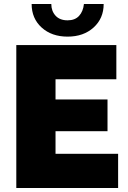

<svg xmlns="http://www.w3.org/2000/svg" viewBox="-20 -934 637 954"><path d="M137.2 -914.1H234.9Q234.9 -879.4 255.9 -856.2Q276.9 -833 315.9 -833Q352.5 -833 372.8 -855Q393.1 -877 397 -914.1H495.1Q495.1 -842.8 445.1 -797.4Q395 -752 315.9 -752Q236.8 -752 187 -797.1Q137.2 -842.3 137.2 -914.1ZM566.9 -169.9V0H61V-710H558.1V-540H255.9V-439.9H514.2V-282.2H255.9V-169.9Z"/></svg>

Font: Rawline Black
Style: Regular
Weight: 900
Designer: Matt McInerney, Pablo Impallari, Rodrigo Fuenzalida
Foundry: Matt McInerney, Pablo Impallari, Rodrigo Fuenzalida
Version: Version 4.020;PS 004.020;hotconv 1.0.88;makeotf.lib2.5.64775